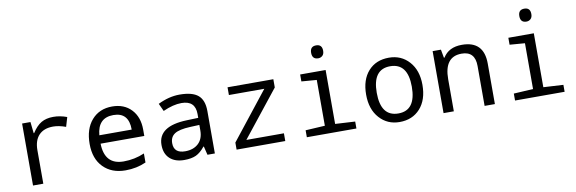

<svg xmlns="http://www.w3.org/2000/svg" viewBox="-53 -1191 4908 1635"><g transform="rotate(-10 2400.5 -373.5)"><path d="M517.1 -523.9 493.2 -442.9Q433.1 -464.8 383.8 -464.8Q304.2 -464.8 261 -419.7Q217.8 -374.5 217.8 -289.1V0H128.9V-536.1H201.2L211.9 -438H215.8Q252.9 -496.1 295.4 -521Q337.9 -545.9 399.9 -545.9Q457.5 -545.9 517.1 -523.9Z M1135.3 -251H757.3Q761.2 -67.9 925.3 -67.9Q1020.5 -67.9 1106 -105V-26.9Q1024.9 9.8 928.2 9.8Q808.6 9.8 736.8 -63.2Q665 -136.2 665 -264.2Q665 -394 731.2 -470Q797.4 -545.9 908.2 -545.9Q1011.7 -545.9 1073.5 -480.5Q1135.3 -415 1135.3 -306.2ZM759.3 -323.2H1039.1Q1039.1 -472.2 906.2 -472.2Q772 -472.2 759.3 -323.2Z M1637.2 0 1619.1 -74.2H1615.2Q1577.6 -26.9 1538.1 -8.5Q1498.5 9.8 1436 9.8Q1356.4 9.8 1311.3 -32.2Q1266.1 -74.2 1266.1 -149.9Q1266.1 -312 1515.1 -319.8L1614.3 -323.2V-356.9Q1614.3 -472.2 1495.1 -472.2Q1423.3 -472.2 1335 -432.1L1304.2 -499Q1399.9 -545.9 1491.2 -545.9Q1602.1 -545.9 1651.6 -503.4Q1701.2 -460.9 1701.2 -367.2V0ZM1613.3 -262.2 1534.2 -258.8Q1438.5 -254.9 1398.4 -228.8Q1358.4 -202.6 1358.4 -148.9Q1358.4 -62 1456.1 -62Q1527.8 -62 1570.6 -101.8Q1613.3 -141.6 1613.3 -213.9Z M2310.1 0H1889.2V-61L2211.4 -469.2H1905.3V-536.1H2301.3V-464.8L1985.4 -66.9H2310.1Z M2709.5 -756.8Q2761.2 -756.8 2761.2 -701.2Q2761.2 -672.9 2745.8 -658.9Q2730.5 -645 2709.5 -645Q2657.2 -645 2657.2 -701.2Q2657.2 -756.8 2709.5 -756.8ZM2664.6 -465.8 2533.2 -476.1V-536.1H2753.4V-69.8L2925.3 -60.1V0H2496.6V-60.1L2664.6 -69.8Z M3298.3 9.8Q3192.9 9.8 3124.8 -66.2Q3056.6 -142.1 3056.6 -269Q3056.6 -397.5 3122.8 -471.7Q3189 -545.9 3301.3 -545.9Q3407.7 -545.9 3475.6 -470.2Q3543.5 -394.5 3543.5 -269Q3543.5 -139.6 3476.6 -64.9Q3409.7 9.8 3298.3 9.8ZM3300.3 -64Q3451.7 -64 3451.7 -269Q3451.7 -472.2 3299.3 -472.2Q3148.4 -472.2 3148.4 -269Q3148.4 -64 3300.3 -64Z M4033.7 0V-345.2Q4033.7 -472.2 3917.5 -472.2Q3767.6 -472.2 3767.6 -277.8V0H3678.7V-536.1H3750.5L3763.7 -463.9H3768.6Q3818.8 -545.9 3932.6 -545.9Q4122.6 -545.9 4122.6 -350.1V0Z M4509.8 -756.8Q4561.5 -756.8 4561.5 -701.2Q4561.5 -672.9 4546.1 -658.9Q4530.8 -645 4509.8 -645Q4457.5 -645 4457.5 -701.2Q4457.5 -756.8 4509.8 -756.8ZM4464.8 -465.8 4333.5 -476.1V-536.1H4553.7V-69.8L4725.6 -60.1V0H4296.9V-60.1L4464.8 -69.8Z"/></g></svg>

Font: TypoPRO Noto Mono
Style: Regular
Weight: 400
Designer: Monotype Design Team
Foundry: Monotype Imaging Inc.
Version: Version 1.00